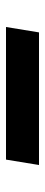

<svg xmlns="http://www.w3.org/2000/svg" viewBox="225 -660 150 640"><g transform="rotate(90 300.0 -340.0)"><path d="M512 -285H70L88 -395H530Z"/></g></svg>

Font: Iosevka SS04 XBd Ex
Style: Italic
Weight: 800
Width: 7
Italic angle: -9°
Monospace: yes
Designer: Belleve Invis
Foundry: Belleve Invis
Version: Version 19.0.0; ttfautohint (v1.8.4)